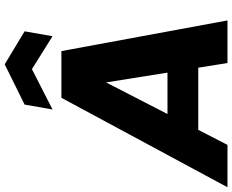

<svg xmlns="http://www.w3.org/2000/svg" viewBox="-140 -877 982 812"><g transform="rotate(-90 351.0 -471.0)"><path d="M343.4 -702.3 -34.9 0H144.3L459.3 -612.3H392.6L490.4 0H670.6L540.9 -702.3ZM96.2 -123.5H567.2L547.3 -253.7H162.9ZM624.5 -858 484.9 -942.1 314.7 -858 294 -739.9 464.6 -827 603.8 -739.9Z"/></g></svg>

Font: Poppins Devanagari Thin
Style: Italic
Weight: 100
Italic angle: -10°
Designer: Ninad Kale (Devanagari), Jonny Pinhorn (Latin)
Foundry: Indian Type Foundry
Version: 4.005